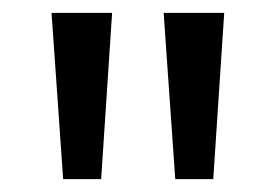

<svg xmlns="http://www.w3.org/2000/svg" viewBox="-20 -734 428 298"><path d="M154 -714H60L78 -456H137ZM328 -714H234L252 -456H311Z"/></svg>

Font: Noto Sans Ethiopic Condensed
Style: Regular
Weight: 400
Width: 3
Designer: Monotype Design Team
Foundry: Monotype Imaging Inc.
Version: Version 2.102